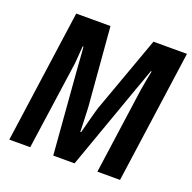

<svg xmlns="http://www.w3.org/2000/svg" viewBox="-122 -809 933 932"><g transform="rotate(20 344.5 -343.0)"><path d="M21 0 117 -686H294L325 -308Q327 -291 328 -265Q329 -239 330 -213.5Q331 -188 331.5 -170.5Q332 -153 332 -153H336Q336 -153 341 -171.5Q346 -190 353 -217.5Q360 -245 367.5 -271Q375 -297 381 -312L516 -686H689L593 0H476L537 -437Q539 -449 542 -467Q545 -485 548.5 -503.5Q552 -522 554.5 -534.5Q557 -547 557 -547H553Q547 -530 540.5 -512Q534 -494 528 -476.5Q522 -459 515 -441L358 0H248L213 -440Q212 -458 210.5 -476Q209 -494 208 -511.5Q207 -529 205 -547H201Q201 -547 200 -534Q199 -521 197.5 -502Q196 -483 194.5 -465Q193 -447 191 -437L129 0Z"/></g></svg>

Font: Archivo Narrow
Style: Bold Italic
Weight: 700
Italic angle: -8°
Designer: Hector Gatti
Foundry: Omnibus-Type
Version: Version 3.002